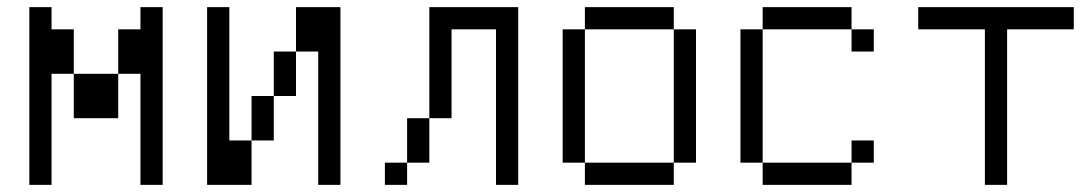

<svg xmlns="http://www.w3.org/2000/svg" viewBox="-20 -520 3040 540"><path d="M62.5 -500Q62.5 -500 62.5 0H125V-312.5H187.5Q187.5 -312.5 187.5 -187.5H312.5Q312.5 -187.5 312.5 -312.5H187.5Q187.5 -312.5 187.5 -437.5H125V-500ZM375 -312.5V0H437.5Q437.5 0 437.5 -500H375V-437.5H312.5Q312.5 -437.5 312.5 -312.5Z M562.5 -500Q562.5 -500 562.5 0H687.5Q687.5 0 687.5 -125H625Q625 -125 625 -500ZM875 -375Q875 -375 875 0H937.5Q937.5 0 937.5 -500H812.5Q812.5 -500 812.5 -375H750Q750 -375 750 -250H687.5Q687.5 -250 687.5 -125H750Q750 -125 750 -250H812.5Q812.5 -250 812.5 -375Z M1125 -62.5H1062.5V0H1125ZM1125 -62.5H1187.5Q1187.5 -62.5 1187.5 -187.5H1125Q1125 -187.5 1125 -62.5ZM1375 -437.5V0H1437.5Q1437.5 0 1437.5 -500H1187.5V-187.5H1250Q1250 -187.5 1250 -437.5Z M1625 -62.5V0H1875V-62.5ZM1625 -62.5Q1625 -62.5 1625 -437.5H1562.5Q1562.5 -437.5 1562.5 -62.5ZM1875 -62.5H1937.5Q1937.5 -62.5 1937.5 -437.5H1875Q1875 -437.5 1875 -62.5ZM1625 -437.5H1875V-500H1625Z M2437.5 -62.5V-125H2375V-62.5H2125V0H2375V-62.5ZM2437.5 -375V-437.5H2375V-375ZM2125 -62.5Q2125 -62.5 2125 -437.5H2062.5Q2062.5 -437.5 2062.5 -62.5ZM2125 -437.5H2375V-500H2125Z M3000 -437.5V-500H2562.5V-437.5H2750V0H2812.5V-437.5Z"/></svg>

Font: UnifontExMono
Style: Regular
Weight: 500
Version: Version 15.0.06